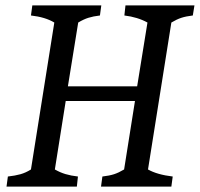

<svg xmlns="http://www.w3.org/2000/svg" viewBox="-20 -687 736 707"><path d="M94 -63 180 -604Q147 -624 94 -630L99 -667H353L348 -630Q323 -627 305.5 -621.5Q288 -616 268 -604L230 -369H485L523 -604Q487 -624 438 -630L442 -667H696L690 -630Q665 -627 648 -621.5Q631 -616 611 -604L525 -63Q558 -44 616 -37L611 0H352L357 -37Q383 -40 400 -45.5Q417 -51 437 -63L477 -315H222L182 -63Q201 -52 221 -46Q241 -40 267 -37L263 0H4L9 -37Q36 -40 55.5 -45.5Q75 -51 94 -63Z"/></svg>

Font: Caladea
Style: Italic
Weight: 400
Italic angle: -9°
Designer: Carolina Giovagnoli and Andres Torresi
Foundry: Carolina Giovagnoli & Andres Torresi
Version: Version 1.001